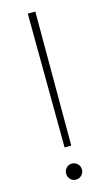

<svg xmlns="http://www.w3.org/2000/svg" viewBox="-118 -782 466 833"><g transform="rotate(-15 115.5 -365.0)"><path d="M133 -138H103L99 -740H133ZM115 10Q100 10 90 -0.5Q80 -11 80 -26Q80 -41 90 -51.5Q100 -62 115 -62Q130 -62 140.5 -51.5Q151 -41 151 -26Q151 -11 140.5 -0.5Q130 10 115 10Z"/></g></svg>

Font: Be Vietnam Pro Variable Thin
Style: Regular
Weight: 100
Designer: Lam Bao, Tony Le, Vietanh Nguyen
Foundry: Yellow Type Foundry
Version: Version 1.002